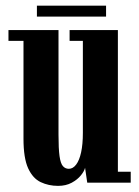

<svg xmlns="http://www.w3.org/2000/svg" viewBox="-20 -626 478 658"><path d="M179 11Q146.5 11 119.5 -1.8Q92.5 -14.5 76.5 -49.2Q60.5 -84 60.5 -151V-486H9V-523H180.5V-164.5Q180.5 -116.5 184 -91.2Q187.5 -66 195.5 -56.8Q203.5 -47.5 216 -47.5Q230 -47.5 241 -62Q252 -76.5 258 -104Q264 -131.5 264 -171V-486H218.5V-523H384V-37.5H428V0H279L271.5 -51Q269 -39.5 257.2 -25Q245.5 -10.5 225.8 0.2Q206 11 179 11ZM106.5 -569V-606.5H343.5V-569Z"/></svg>

Font: Imbue Thin 10pt
Style: Bold
Weight: 700
Version: Version 1.102